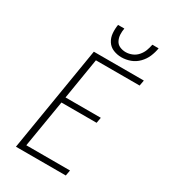

<svg xmlns="http://www.w3.org/2000/svg" viewBox="-226 -1057 1028 1164"><g transform="rotate(30 288.0 -474.5)"><path d="M80 0H429L436 -39H130L185 -370H431L438 -409H191L238 -696H544L551 -735H201ZM362 -789Q393 -789 423.5 -800Q454 -811 477.5 -835Q501 -859 513.5 -888.5Q526 -918 531 -949H487Q483 -927 475 -905.5Q467 -884 451 -865.5Q435 -847 413 -838Q391 -829 369 -829Q347 -829 327.5 -837.5Q308 -846 298.5 -865Q289 -884 288 -905.5Q287 -927 291 -949H247Q242 -919 244.5 -889Q247 -859 262.5 -835Q278 -811 305 -800Q332 -789 362 -789Z"/></g></svg>

Font: Iosevka Sparkle Extralight
Style: Italic
Weight: 200
Italic angle: -9°
Designer: Belleve Invis
Foundry: Belleve Invis
Version: Version 4.5.0; ttfautohint (v1.8.3)